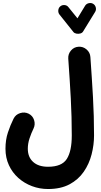

<svg xmlns="http://www.w3.org/2000/svg" viewBox="-20 -978 678 1284"><path d="M603.5 -952.1Q616.7 -943.8 620.6 -928Q624.5 -912.1 616.2 -898.4L535.2 -766.6Q529.3 -757.3 516.4 -753.9Q503.4 -750.5 490.5 -753.2Q477.5 -755.9 471.2 -763.7L377.4 -881.3Q368.2 -893.6 369.9 -909.9Q371.6 -926.3 383.8 -936Q396 -945.8 412.4 -944.1Q428.7 -942.4 438 -929.7L498 -855.5L549.3 -939.9Q557.6 -953.1 574 -956.8Q590.3 -960.4 603.5 -952.1ZM16.6 16.6Q16.6 -43 33 -92.3Q49.3 -141.6 70.8 -184.6Q84.5 -211.9 114.3 -221.4Q144 -231 171.4 -217.8Q198.7 -204.1 208 -174.8Q217.3 -145.5 204.1 -118.2Q189.5 -88.4 177.7 -53.2Q166 -18.1 166 16.6Q166 72.8 201.7 105Q237.3 137.2 301.3 137.2Q393.1 137.2 426.5 85.2Q460 33.2 460 -72.3Q460 -196.3 453.4 -319.8Q446.8 -443.4 436.5 -585.9Q434.6 -616.7 454.6 -640.1Q474.6 -663.6 505.4 -665.5Q535.6 -667.5 559.1 -647.2Q582.5 -627 584.5 -596.7Q594.7 -454.1 601.8 -327.9Q608.9 -201.7 608.9 -72.3Q608.9 -8.8 592.5 54.7Q576.2 118.2 540 170.7Q503.9 223.1 445.1 254.6Q386.2 286.1 301.3 286.1Q245.1 286.1 193.8 266.8Q142.6 247.6 102.5 211.9Q62.5 176.3 39.6 126.7Q16.6 77.1 16.6 16.6Z"/></svg>

Font: Mikhak-FD ExtraBold
Style: Regular
Weight: 800
Designer: Amin Abedi
Version: Version 3.2